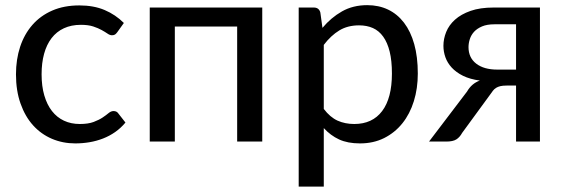

<svg xmlns="http://www.w3.org/2000/svg" viewBox="-20 -536 2134 727"><path d="M424 -414Q420 -408.5 415.8 -405.5Q411.5 -402.5 404 -402.5Q396 -402.5 387 -408.8Q378 -415 365 -422.2Q352 -429.5 333 -435.8Q314 -442 286.5 -442Q250 -442 222 -429Q194 -416 175.2 -391.5Q156.5 -367 147 -332.5Q137.5 -298 137.5 -254.5Q137.5 -209.5 147.8 -174.5Q158 -139.5 176.8 -115.5Q195.5 -91.5 222.2 -79Q249 -66.5 282 -66.5Q314 -66.5 334.5 -74.2Q355 -82 368.5 -91Q382 -100 391.2 -107.8Q400.5 -115.5 410 -115.5Q422 -115.5 428 -106.5L455 -72Q437.5 -51 416 -36Q394.5 -21 370 -11.5Q345.5 -2 319 2.5Q292.5 7 265 7Q217.5 7 176.5 -10.5Q135.5 -28 105.2 -61.5Q75 -95 57.8 -143.8Q40.5 -192.5 40.5 -254.5Q40.5 -311 56.2 -358.8Q72 -406.5 102.5 -441.5Q133 -476.5 177.8 -496Q222.5 -515.5 280.5 -515.5Q335 -515.5 376.2 -498Q417.5 -480.5 449 -449Z M973 -507.5V0H878V-435.5H642V0H547V-507.5Z M1111 170.5V-507.5H1168Q1188 -507.5 1193 -488.5L1201 -430.5Q1233 -469 1274.8 -492.8Q1316.5 -516.5 1370.5 -516.5Q1414 -516.5 1449.2 -499.8Q1484.5 -483 1509.8 -450Q1535 -417 1548.5 -368.8Q1562 -320.5 1562 -257.5Q1562 -201 1547 -152.8Q1532 -104.5 1503.5 -69Q1475 -33.5 1434.5 -13.2Q1394 7 1343 7Q1296.5 7 1264 -8Q1231.5 -23 1206 -51V170.5ZM1339.5 -440Q1296.5 -440 1264.8 -420.8Q1233 -401.5 1206 -366V-123.5Q1230 -92 1258.2 -79.2Q1286.5 -66.5 1321.5 -66.5Q1390 -66.5 1427 -115.5Q1464 -164.5 1464 -257.5Q1464 -306 1455.5 -340.5Q1447 -375 1431 -397.2Q1415 -419.5 1392 -429.8Q1369 -440 1339.5 -440Z M2024.5 0H1934V-212H1898Q1884 -212 1874.5 -209.8Q1865 -207.5 1858.2 -203.2Q1851.5 -199 1846.5 -192.5Q1841.5 -186 1836 -178L1730 -33Q1721 -16.5 1708 -8.2Q1695 0 1670 0H1604.5L1748.5 -189.5Q1766 -220 1797 -231Q1759.5 -236 1733.2 -249Q1707 -262 1690.5 -280Q1674 -298 1666.5 -319.2Q1659 -340.5 1659 -362.5Q1659 -389 1669.5 -415Q1680 -441 1702.8 -461.5Q1725.5 -482 1761.8 -494.8Q1798 -507.5 1849.5 -507.5H2024.5ZM1754 -357.5Q1754 -317.5 1783.2 -295Q1812.5 -272.5 1862.5 -272.5H1934V-444H1852Q1824 -444 1805.2 -436Q1786.5 -428 1775.2 -415.8Q1764 -403.5 1759 -388Q1754 -372.5 1754 -357.5Z"/></svg>

Font: Lato Medium
Style: Regular
Weight: 500
Designer: Lukasz Dziedzic
Foundry: tyPoland Lukasz Dziedzic
Version: Version 2.006; 2014-01-15